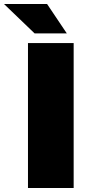

<svg xmlns="http://www.w3.org/2000/svg" viewBox="-90 -934 435 954"><path d="M49 -720H276V0H49ZM82 -768 -70 -914H144L242 -768Z"/></svg>

Font: Aspekta 1000
Style: Regular
Weight: 1000
Designer: Ivo Dolenc
Version: Version 2.000